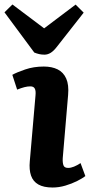

<svg xmlns="http://www.w3.org/2000/svg" viewBox="-49 -823 406 857"><path d="M109.5 -397.5Q111.5 -418 106.2 -427.7Q101 -437.5 86.5 -437.5Q74 -437.5 60.2 -434Q46.5 -430.5 27.5 -423L6 -489Q25.5 -500 63.5 -513Q101.5 -526 146.5 -526Q182.5 -526 208.3 -513.3Q234 -500.5 246.5 -472.5Q259 -444.5 255 -399L231 -116.5Q230 -96.5 234.3 -85Q238.5 -73.5 255 -73.5Q267.5 -73.5 281.5 -79.3Q295.5 -85 310.5 -95L332 -37Q319 -27 295.3 -15Q271.5 -3 242.8 5.5Q214 14 186 14Q146 14 122.3 0.5Q98.5 -13 89.5 -39.3Q80.5 -65.5 84 -103ZM-29 -768 6.5 -803 148 -696.5 288.5 -802.5 324.5 -766.5 204 -613Q190 -595 176.8 -587Q163.5 -579 149.5 -579Q137 -579 126 -581.5Q115 -584 104 -588.5Z"/></svg>

Font: Literata
Style: Italic
Weight: 400
Italic angle: -2°
Designer: Latin by Veronika Burian and Jose Scaglione. Greek by Irene Vlachou. Cyrillic by Vera Evstafieva
Foundry: TypeTogether
Version: Version 3.103;gftools[0.9.29]